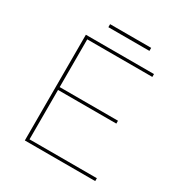

<svg xmlns="http://www.w3.org/2000/svg" viewBox="-188 -961 1044 1101"><g transform="rotate(30 334.0 -411.0)"><path d="M133 0V-700H584V-681H153V-19H599V0ZM148 -346V-365H539V-346ZM223 -802V-822H495V-802Z"/></g></svg>

Font: Montserrat Thin
Style: Regular
Weight: 100
Designer: Julieta Ulanovsky
Foundry: Julieta Ulanovsky
Version: Version 9.000